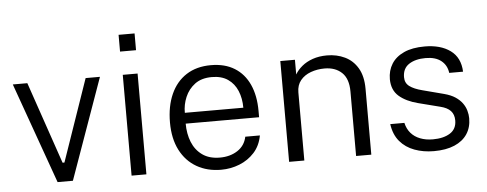

<svg xmlns="http://www.w3.org/2000/svg" viewBox="-49 -846 2488 981"><g transform="rotate(-5 1195.0 -356.0)"><path d="M473 -517 289 0H210.5L26 -517H100.5L244.5 -96.5H254L399.5 -517Z M666 -517V0H590V-517ZM668.5 -722.5V-636.5H586.5V-722.5Z M888.5 -240.5Q888.5 -188.5 905.5 -146Q922.5 -103.5 958 -78Q993.5 -52.5 1048 -52.5Q1100.5 -52.5 1138.5 -77.2Q1176.5 -102 1186 -147.5H1261Q1251.5 -95.5 1219.8 -60.5Q1188 -25.5 1143.2 -7.8Q1098.5 10 1049 10Q978 10 923.8 -21.2Q869.5 -52.5 839.2 -111.5Q809 -170.5 809 -253.5Q809 -336 836.5 -397.8Q864 -459.5 916.2 -493.2Q968.5 -527 1042.5 -527Q1114 -527 1163.5 -496.2Q1213 -465.5 1239 -408.5Q1265 -351.5 1265 -272.5V-240.5ZM889 -296H1189Q1189 -344 1173 -382.5Q1157 -421 1124.5 -443.5Q1092 -466 1042 -466Q989 -466 955.2 -440.8Q921.5 -415.5 905 -376.5Q888.5 -337.5 889 -296Z M1398 0V-517H1473V-441.5Q1486 -464 1508.8 -483Q1531.5 -502 1564.2 -513.5Q1597 -525 1638 -525Q1688 -525 1729.2 -505.2Q1770.5 -485.5 1795 -444Q1819.5 -402.5 1819.5 -337.5V0H1741.5V-330.5Q1741.5 -396.5 1708 -428Q1674.5 -459.5 1619.5 -459.5Q1582 -459.5 1549 -447.5Q1516 -435.5 1496 -411Q1476 -386.5 1476 -349.5V0Z M2140 10Q2086 10 2040.8 -6.8Q1995.5 -23.5 1966.2 -58.2Q1937 -93 1929.5 -147H2002Q2009 -116 2027.5 -94.5Q2046 -73 2074.8 -61.8Q2103.5 -50.5 2140 -50.5Q2195 -50.5 2228.5 -71.8Q2262 -93 2262 -137Q2262 -167.5 2244.8 -186Q2227.5 -204.5 2192.5 -213L2081 -241.5Q2020 -257 1984 -288.2Q1948 -319.5 1947.5 -375.5Q1947.5 -420 1968.8 -454Q1990 -488 2032.5 -507.5Q2075 -527 2139 -527Q2220.5 -527 2270.5 -490.5Q2320.5 -454 2323.5 -381.5H2252.5Q2247.5 -421 2218.5 -444.2Q2189.5 -467.5 2138.5 -467.5Q2086 -467.5 2053.2 -446Q2020.5 -424.5 2020.5 -379.5Q2020.5 -349.5 2043 -332.8Q2065.5 -316 2108.5 -305L2217.5 -276.5Q2251.5 -267.5 2273.8 -252.8Q2296 -238 2309.2 -219.8Q2322.5 -201.5 2328.2 -181Q2334 -160.5 2334 -141.5Q2334 -95 2311.5 -61Q2289 -27 2245.8 -8.5Q2202.5 10 2140 10Z"/></g></svg>

Font: Public Sans Light
Style: Regular
Weight: 300
Designer: The Public Sans Project Authors: Dan O. Williams and USWDS (Libre Franklin designed by Pablo Impallari and Rodrigo Fuenz
Version: Version 1.007